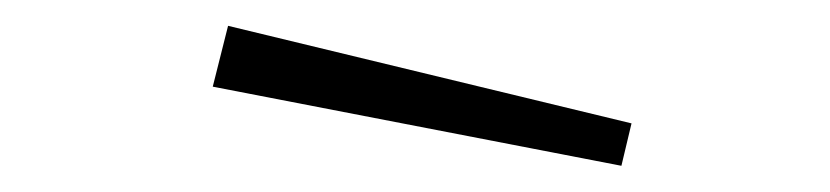

<svg xmlns="http://www.w3.org/2000/svg" viewBox="-20 -600 640 148"><path d="M459 -472.2 144 -533.2 155.8 -580.1 466.8 -504.9Z"/></svg>

Font: Compagnon Roman
Style: Regular
Weight: 400
Designer: Juliette Duhe, Lea Pradine
Foundry: Velvetyne Type Foundry
Version: Version 1.000;PS 001.000;hotconv 1.0.88;makeotf.lib2.5.64775